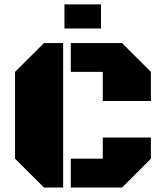

<svg xmlns="http://www.w3.org/2000/svg" viewBox="-20 -841 743 861"><path d="M263.2 0H177.2L47.4 -129.4V-518.6L177.2 -647.9H263.2ZM297.4 -518.6V-647.9H527.3L656.7 -518.6V-388.2H440.9V-518.6ZM297.4 0V-129.4H440.9V-224.1H656.7V-129.4L527.3 0ZM269 -821.3H433.1V-713.4H269Z"/></svg>

Font: Black Ops One [rus by aLiNcE]
Style: Regular
Weight: 400
Designer: James Grieshaber
Foundry: James Grieshaber
Version: Version 1.002;May 25, 2024;FontCreator 13.0.0.2680 64-bit